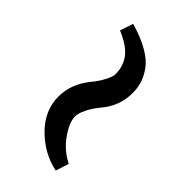

<svg xmlns="http://www.w3.org/2000/svg" viewBox="-12 -522 498 498"><g transform="rotate(-45 236.5 -273.5)"><path d="M25.9 -210Q36.6 -261.7 76.2 -301.3Q115.7 -340.8 167 -340.8Q211.9 -340.8 252 -309.1Q267.1 -295.9 285.2 -286.4Q303.2 -276.9 312 -276.9Q340.8 -276.9 362.3 -292.7Q383.8 -308.6 400.9 -349.1L437 -336.9Q425.8 -298.3 410.6 -272Q395.5 -245.6 377.7 -233.2Q359.9 -220.7 343.8 -215.8Q327.6 -210.9 309.1 -210.9Q260.3 -210.9 222.2 -244.1Q206.1 -257.3 189 -265.6Q171.9 -273.9 161.1 -273.9Q139.2 -273.9 108.9 -252.7Q78.6 -231.4 62 -198.2Z"/></g></svg>

Font: Linux Libertine G
Style: Semibold
Weight: 600
Designer: Philipp H. Poll
Foundry: Philipp H. Poll
Version: Version 5.1.1